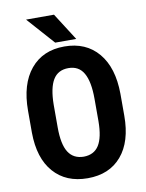

<svg xmlns="http://www.w3.org/2000/svg" viewBox="-98 -970 799 1048"><g transform="rotate(-10 302.0 -445.5)"><path d="M413.6 -410.6Q413.6 -506.8 386.2 -553.7Q359.4 -600.6 301.8 -600.6Q244.1 -600.6 216.8 -555.7Q189.5 -510.7 188.5 -418V-291.5Q188.5 -198.2 216.3 -154.3Q244.1 -110.4 301.3 -109.9Q358.4 -110.4 385.7 -153.3Q413.1 -196.3 413.6 -287.1ZM557.6 -291.5Q557.6 -148.4 490.2 -69.3Q422.9 9.8 302.7 9.8Q182.6 9.8 114.3 -68.4Q45.9 -146.5 44.9 -288.1V-409.7Q44.9 -556.6 112.8 -638.7Q180.7 -720.7 300.3 -720.7Q419.9 -720.7 488.3 -639.6Q556.6 -558.6 557.6 -413.1ZM372.1 -750H255.4L120.6 -901.4H275.4Z"/></g></svg>

Font: RobotoCondensed-Bold
Style: Bold
Weight: 700
Designer: Google
Version: Version 2.001240; 2014